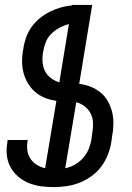

<svg xmlns="http://www.w3.org/2000/svg" viewBox="-20 -755 540 783"><path d="M199 8Q172 8 146.5 4.5Q121 1 97.5 -8.5Q74 -18 54.5 -34.5Q35 -51 23 -73Q11 -95 8 -121Q5 -147 10 -174L11 -184H93L92 -178Q89 -158 92 -139.5Q95 -121 105 -106.5Q115 -92 130.5 -82.5Q146 -73 164 -69L210 -344Q185 -347 163 -356Q141 -365 123.5 -380Q106 -395 94 -415Q82 -435 76 -458Q70 -481 70 -505.5Q70 -530 75 -555Q78 -578 86 -601Q94 -624 108 -644Q122 -664 141.5 -680Q161 -696 183 -707Q205 -718 228 -724.5Q251 -731 274 -733V-735H356L303 -413Q328 -410 350.5 -401Q373 -392 391 -377Q409 -362 420.5 -341Q432 -320 437.5 -297Q443 -274 442.5 -248.5Q442 -223 437 -198L434 -176Q430 -150 420 -124.5Q410 -99 393.5 -76.5Q377 -54 353.5 -37Q330 -20 304.5 -10Q279 0 252 4Q225 8 199 8ZM222 -419 261 -657Q242 -652 223 -642Q204 -632 189 -617Q174 -602 166.5 -582.5Q159 -563 156 -544Q152 -523 153.5 -502.5Q155 -482 163.5 -465Q172 -448 187.5 -436.5Q203 -425 222 -419ZM246 -69Q267 -73 286 -84Q305 -95 319.5 -111.5Q334 -128 342 -148Q350 -168 353 -188L356 -210Q360 -231 359.5 -252Q359 -273 350.5 -290.5Q342 -308 326.5 -320.5Q311 -333 291 -338Z"/></svg>

Font: Iosevka Medium
Style: Italic
Weight: 500
Italic angle: -9°
Monospace: yes
Designer: Belleve Invis
Foundry: Belleve Invis
Version: Version 32.5.0; ttfautohint (v1.8.4)